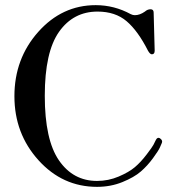

<svg xmlns="http://www.w3.org/2000/svg" viewBox="-20 -717 685 746"><path d="M357 9Q223 9 129.5 -94.5Q36 -198 36 -343Q36 -489 128.5 -593Q221 -697 352 -697Q424 -697 488 -662Q496 -658 504 -658Q523 -658 543 -672Q553 -681 565 -681Q577 -681 577 -668L581 -520Q581 -506 570 -506Q563 -506 555 -520Q516 -597 472 -634.5Q428 -672 359 -672Q265 -672 209.5 -593.5Q154 -515 154 -345Q154 -174 209 -94Q264 -14 357 -14Q401 -14 441 -31Q481 -48 504 -67.5Q527 -87 549.5 -116.5Q572 -146 576 -154Q580 -162 586 -174Q592 -185 601 -180Q613 -172 609 -162Q606 -155 601 -143.5Q596 -132 574.5 -102.5Q553 -73 527 -50.5Q501 -28 455.5 -9.5Q410 9 357 9Z"/></svg>

Font: HK Venetian
Style: Regular
Weight: 400
Designer: Alfredo Marco Pradil
Foundry: Alfredo Marco Pradil
Version: Version 1.000;PS 001.000;hotconv 1.0.88;makeotf.lib2.5.64775